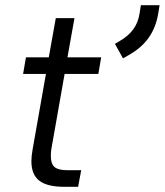

<svg xmlns="http://www.w3.org/2000/svg" viewBox="-20 -720 635 740"><path d="M101 -99Q101 -118 106 -146L157 -435H69L80 -499H168L195 -650H267L240 -499H370L359 -435H229L178 -146Q176 -136 176 -118Q176 -88 190.5 -76Q205 -64 240 -64H293L281 0H228Q162 0 131.5 -23.5Q101 -47 101 -99ZM423 -551 440 -561Q475 -581 494 -607.5Q513 -634 518 -669L523 -700H595L590 -669Q581 -614 553 -574.5Q525 -535 475 -507L454 -495Z"/></svg>

Font: Bai Jamjuree
Style: Italic
Weight: 400
Italic angle: -10°
Version: Version 1.000; ttfautohint (v1.6)